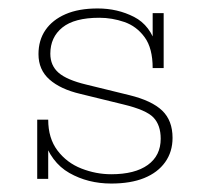

<svg xmlns="http://www.w3.org/2000/svg" viewBox="-20 -424 478 454"><path d="M243 10Q188 10 144 -15Q100 -40 82 -98L94 -105V-1H68V-141H94Q94 -97 116 -68Q138 -39 172.5 -25.5Q207 -12 243 -12Q299 -12 329.5 -34Q360 -56 360 -96Q360 -128 343 -146Q326 -164 272 -177L170 -202Q123 -213 97 -236Q71 -259 71 -296Q71 -329 87.5 -353Q104 -377 135 -390.5Q166 -404 211 -404Q258 -404 297 -384Q336 -364 350 -314L341 -309V-393H367V-263H341Q341 -310 322 -336Q303 -362 274 -372Q245 -382 215 -382Q156 -382 127.5 -359Q99 -336 99 -297Q99 -269 118.5 -252Q138 -235 184 -224L286 -199Q339 -186 363.5 -162.5Q388 -139 388 -98Q388 -65 370.5 -40.5Q353 -16 321 -3Q289 10 243 10Z"/></svg>

Font: Rokkitt Thin
Style: Regular
Weight: 250
Version: Version 3.103